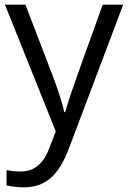

<svg xmlns="http://www.w3.org/2000/svg" viewBox="-20 -555 544 815"><path d="M1 -535.2H87.9L205.1 -230Q243.7 -125.5 252.9 -79.1H256.8Q263.2 -104 283.4 -164.3Q303.7 -224.6 416 -535.2H502.9L272.9 74.2Q238.8 164.6 193.1 202.4Q147.5 240.2 81.1 240.2Q43.9 240.2 7.8 231.9V167Q34.7 172.9 67.9 172.9Q151.4 172.9 187 79.1L216.8 2.9Z"/></svg>

Font: f0_52653 
Style: Regular
Weight: 400
Foundry: Ascender Corporation
Version: Version 1.10